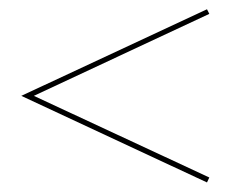

<svg xmlns="http://www.w3.org/2000/svg" viewBox="-20 -489 528 406"><path d="M417.7 -103.2 25 -286.3 417.7 -469.4 422.6 -459.7 51.6 -286.3 422.6 -113.7Z"/></svg>

Font: Playfair 144pt
Style: Bold
Weight: 700
Version: Version 2.001;gftools[0.9.30]